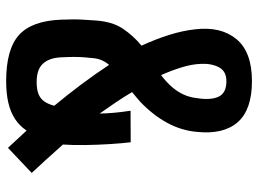

<svg xmlns="http://www.w3.org/2000/svg" viewBox="-130 -720 858 639"><g transform="rotate(90 299.5 -400.0)"><path d="M249.5 9Q143.5 9 96.2 -33.5Q49 -76 45 -173Q44 -198 44 -214.8Q44 -231.5 45 -247.2Q46 -263 47.5 -286Q51 -344 75 -379.5Q99 -415 131.5 -441.5Q110 -488 95.8 -533.2Q81.5 -578.5 77 -620.5Q67 -706 109.8 -757.5Q152.5 -809 249.5 -809Q344.5 -809 386 -761.8Q427.5 -714.5 418.5 -626.5Q414 -574 388.2 -526.8Q362.5 -479.5 318 -437Q311 -431 302.8 -424Q294.5 -417 286 -410Q302 -383 320.5 -355.5Q339 -328 357.5 -302Q357 -324.5 354.8 -350.2Q352.5 -376 348 -405L453 -405.5Q456.5 -376 459 -336.8Q461.5 -297.5 462.2 -256.2Q463 -215 460.5 -180Q488.5 -148.5 512.8 -121.8Q537 -95 555 -76L471.5 3Q457.5 -12.5 443 -27.8Q428.5 -43 414 -59Q398.5 -35.5 375.5 -20.5Q352.5 -5.5 321.2 1.8Q290 9 249.5 9ZM252.5 -92.5Q276.5 -92.5 292 -98.5Q307.5 -104.5 316.8 -117.5Q326 -130.5 331.5 -151Q295 -195 260.5 -241Q226 -287 195.5 -333.5Q186.5 -323.5 180.5 -310.2Q174.5 -297 173 -280.5Q171 -262.5 170 -248.2Q169 -234 169 -216Q169 -198 170.5 -170Q173 -133 192 -112.8Q211 -92.5 252.5 -92.5ZM229.5 -506.5Q252 -523.5 268.2 -542Q284.5 -560.5 294 -581.2Q303.5 -602 306 -625.5Q313.5 -671 301.5 -697.5Q289.5 -724 249.5 -724Q217 -724 203.8 -699.8Q190.5 -675.5 192 -640Q193 -610.5 203.2 -576.5Q213.5 -542.5 229.5 -506.5Z"/></g></svg>

Font: Big Shoulders
Style: Bold
Weight: 700
Designer: Patric King
Foundry: XO Type Co
Version: Version 2.002